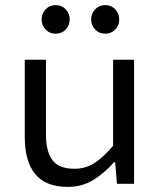

<svg xmlns="http://www.w3.org/2000/svg" viewBox="-20 -720 640 752"><path d="M246 12Q159 12 118 -38Q77 -88 77 -184V-486H160V-195Q160 -126 185.5 -92.5Q211 -59 272 -59Q314 -59 348.5 -80.5Q383 -102 423 -149V-486H505V0H438L431 -85H427Q390 -43 346 -15.5Q302 12 246 12ZM198 -588Q174 -588 158.5 -604.5Q143 -621 143 -644Q143 -667 158.5 -683.5Q174 -700 198 -700Q222 -700 237.5 -683.5Q253 -667 253 -644Q253 -621 237.5 -604.5Q222 -588 198 -588ZM392 -588Q368 -588 352.5 -604.5Q337 -621 337 -644Q337 -667 352.5 -683.5Q368 -700 392 -700Q416 -700 431.5 -683.5Q447 -667 447 -644Q447 -621 431.5 -604.5Q416 -588 392 -588Z"/></svg>

Font: Source Code Pro
Style: Regular
Weight: 400
Monospace: yes
Designer: Paul D. Hunt, Teo Tuominen
Foundry: Adobe Systems Incorporated
Version: Version 1.018;hotconv 1.0.116;makeotfexe 2.5.65601